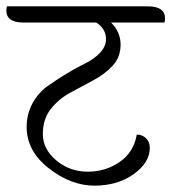

<svg xmlns="http://www.w3.org/2000/svg" viewBox="-59 -666 540 605"><path d="M407 -646Q461 -646 461 -608Q461 -599 459 -595H291Q321 -565 321 -525.5Q321 -486 296 -459Q271 -432 235 -413Q199 -394 162.5 -374Q126 -354 101 -322.5Q76 -291 76 -243.5Q76 -196 118.5 -160.5Q161 -125 217.5 -125Q274 -125 318.5 -156Q363 -187 372 -242Q389 -242 401 -230.5Q413 -219 413 -200Q413 -154 362.5 -117.5Q312 -81 238.5 -81Q165 -81 95 -135.5Q25 -190 25 -266Q25 -307 43.5 -340.5Q62 -374 90 -394Q118 -414 150 -433.5Q182 -453 210 -466.5Q238 -480 256.5 -500Q275 -520 275 -542Q275 -576 244 -595H15Q-39 -595 -39 -633Q-39 -642 -37 -646Z"/></svg>

Font: Laila Light
Style: Regular
Weight: 300
Designer: Hitesh Malaviya
Foundry: Indian Type Foundry
Version: Version 1.302;PS 1.0;hotconv 1.0.78;makeotf.lib2.5.61930; tt